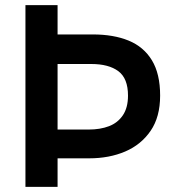

<svg xmlns="http://www.w3.org/2000/svg" viewBox="-20 -727 682 747"><path d="M79 0V-707H204V-593H341Q422 -593 480.5 -569Q539 -545 571 -492.5Q603 -440 603 -355Q603 -272 566 -218Q529 -164 467 -137.5Q405 -111 327 -111H204V0ZM204 -223H325Q370 -223 404 -236Q438 -249 458 -278.5Q478 -308 478 -355Q478 -422 440.5 -450Q403 -478 335 -478H204Z"/></svg>

Font: Onest SemiBold
Style: Regular
Weight: 600
Designer: Dmitri Voloshin, Andrey Kudryavtsev
Foundry: Dmitri Voloshin, Andrey Kudryavtsev
Version: Version 1.000;gftools[0.9.33]